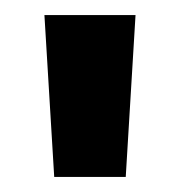

<svg xmlns="http://www.w3.org/2000/svg" viewBox="-20 -775 239 255"><path d="M52 -540 39 -755H160L147 -540Z"/></svg>

Font: DM Sans 20pt ExtraBold
Style: Regular
Weight: 800
Version: Version 4.004;gftools[0.9.30]